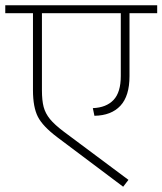

<svg xmlns="http://www.w3.org/2000/svg" viewBox="-33 -702 616 728"><path d="M563 -652H458V-413Q458 -338 423.5 -301Q389 -264 325 -263L319 -292Q370 -294 397.5 -323Q425 -352 425 -414V-652H126V-360Q126 -321 132.5 -296.5Q139 -272 156.5 -250.5Q174 -229 210 -202L454 -20L434 6L185 -181Q129 -223 110.5 -259.5Q92 -296 92 -360V-652H-13V-682H563Z"/></svg>

Font: FiraGO UltraLight
Style: Regular
Weight: 200
Designer: bBox Type
Foundry: bBox Type GmbH
Version: Version 1.001